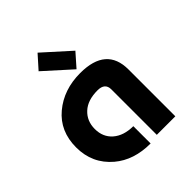

<svg xmlns="http://www.w3.org/2000/svg" viewBox="-221 -930 1073 1073"><g transform="rotate(-45 316.0 -393.0)"><path d="M256.3 -795.9 413.6 -654.3 344.7 -576.2 187 -718.3ZM549.3 0H402.8V-359.4Q402.8 -410.2 344.2 -410.2Q266.1 -410.2 223.6 -370.6Q180.7 -331.1 180.7 -268.1Q180.7 -204.1 224.1 -166Q269 -127 344.2 -127V9.8Q212.4 9.8 128.9 -61Q34.2 -141.1 34.2 -269Q34.2 -397 123.8 -471.9Q213.4 -546.9 344.2 -546.9Q549.3 -546.9 549.3 -370.1Z"/></g></svg>

Font: New Shape
Style: Bold
Weight: 700
Designer: Wojciech Kalinowski "wmk69" (wmk69@o2.pl)
Foundry: Wojciech Kalinowski "wmk69" (wmk69@o2.pl)
Version: Version 2.1.1; 2021-05-14